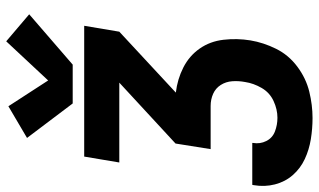

<svg xmlns="http://www.w3.org/2000/svg" viewBox="-226 -597 1026 618"><g transform="rotate(-90 287.0 -288.0)"><path d="M216 205Q258 205 301 194.5Q344 184 381.5 156Q419 128 439 87.5Q459 47 466 5Q473 -38 468 -81.5Q463 -125 439.5 -158.5Q416 -192 378.5 -211Q341 -230 298 -235L299 -236L494 -417L513 -530H92L73 -417H330L134 -236L116 -123H255Q276 -123 294 -115Q312 -107 322.5 -90.5Q333 -74 334.5 -53.5Q336 -33 332 -12Q328 15 313 41Q298 67 271 79.5Q244 92 217 92Q194 92 173 84Q152 76 142 56Q132 36 136 13V11H1L0 16Q-6 51 2.5 84Q11 117 32.5 141.5Q54 166 84 180Q114 194 148 199.5Q182 205 216 205ZM388 -567 550 -707 463 -781 337 -646 254 -774 152 -714 263 -567Z"/></g></svg>

Font: Iosevka Sparkle Extrabold
Style: Italic
Weight: 800
Italic angle: -9°
Designer: Belleve Invis
Foundry: Belleve Invis
Version: Version 4.5.0; ttfautohint (v1.8.3)